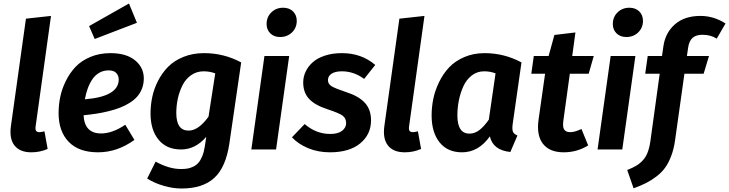

<svg xmlns="http://www.w3.org/2000/svg" viewBox="-20 -847 4131 1088"><path d="M269 -756.8 182.1 -132.8Q179.2 -113.8 184.3 -106Q189.5 -98.1 203.1 -98.1Q215.8 -98.1 231.9 -103L250 -2.9Q206.5 16.1 157.2 16.1Q92.8 16.1 62.3 -22.5Q31.7 -61 42 -133.8L127 -741.2Z M755.9 -717.8 516.6 -626 484.9 -699.2 710.9 -827.1ZM794.9 -402.8Q794.9 -371.6 784.7 -345.2Q774.4 -318.8 757.1 -299.3Q739.7 -279.8 713.9 -263.7Q688 -247.6 659.4 -236.6Q630.9 -225.6 595.2 -216.8Q559.6 -208 526.1 -202.9Q492.7 -197.8 453.6 -193.8Q459 -90.8 552.7 -90.8Q617.2 -90.8 689.9 -140.1L741.7 -54.2Q644.5 16.1 535.6 16.1Q426.3 16.1 369.1 -43.5Q312 -103 312 -206.1Q312 -252 321.3 -297.4Q330.6 -342.8 353 -388.2Q375.5 -433.6 408.2 -468.3Q440.9 -502.9 492.2 -524.4Q543.5 -545.9 606 -545.9Q695.8 -545.9 745.4 -505.1Q794.9 -464.4 794.9 -402.8ZM460.9 -284.2Q652.8 -299.8 652.8 -397Q652.8 -417.5 639.2 -432.9Q625.5 -448.2 595.7 -448.2Q565.9 -448.2 542 -434.3Q518.1 -420.4 502.2 -396Q486.3 -371.6 476.6 -344Q466.8 -316.4 460.9 -284.2Z M1136.7 -545.9Q1249 -545.9 1346.7 -493.2L1279.8 -34.2Q1259.8 101.1 1194.3 161.1Q1128.9 221.2 1008.8 221.2Q960.4 221.2 908 206.1Q855.5 190.9 814 165L861.8 68.8Q937.5 110.8 1005.9 110.8Q1025.9 110.8 1042 108.2Q1058.1 105.5 1075 97.4Q1091.8 89.4 1104 75.7Q1116.2 62 1126 38.3Q1135.7 14.6 1140.6 -17.1L1148.9 -71.8Q1087.4 0 1005.9 0Q923.8 0 878.4 -55.4Q833 -110.8 833 -204.1Q833 -251 842.8 -297.4Q852.5 -343.8 875.7 -389.2Q898.9 -434.6 933.1 -469Q967.3 -503.4 1019.8 -524.7Q1072.3 -545.9 1136.7 -545.9ZM1133.8 -442.9Q1093.8 -442.9 1062.5 -420.7Q1031.2 -398.4 1013.7 -362.8Q996.1 -327.1 987.5 -287.4Q979 -247.6 979 -207Q979 -106.9 1048.8 -106.9Q1104.5 -106.9 1161.6 -186L1199.7 -431.2Q1168.9 -442.9 1133.8 -442.9Z M1567.4 -637.2Q1532.7 -637.2 1511.7 -658Q1490.7 -678.7 1490.7 -710.9Q1490.7 -750.5 1517.6 -776.9Q1544.4 -803.2 1584.5 -803.2Q1619.1 -803.2 1640.4 -782.5Q1661.6 -761.7 1661.6 -729Q1661.6 -689.5 1634.5 -663.3Q1607.4 -637.2 1567.4 -637.2ZM1618.7 -529.8 1544.4 0H1404.3L1478.5 -529.8Z M1917.5 -545.9Q2028.3 -545.9 2106.4 -479L2043.5 -399.9Q1984.9 -442.9 1917.5 -442.9Q1879.9 -442.9 1859.1 -429.4Q1838.4 -416 1838.4 -393.1Q1838.4 -371.1 1858.9 -358.4Q1879.4 -345.7 1941.4 -325.2Q2012.2 -302.7 2047.4 -264.6Q2082.5 -226.6 2082.5 -165Q2082.5 -85 2021 -34.4Q1959.5 16.1 1849.6 16.1Q1782.2 16.1 1726.1 -7.3Q1669.9 -30.8 1634.3 -68.8L1706.5 -144Q1771 -87.9 1851.6 -87.9Q1896 -87.9 1918.7 -106Q1941.4 -124 1941.4 -148.9Q1941.4 -177.2 1921.1 -191.9Q1900.9 -206.5 1835.4 -228Q1763.7 -251.5 1731 -287.1Q1698.2 -322.8 1698.2 -379.9Q1698.2 -412.6 1712.4 -442.1Q1726.6 -471.7 1753.2 -495.1Q1779.8 -518.6 1822.3 -532.2Q1864.7 -545.9 1917.5 -545.9Z M2385.3 -756.8 2298.3 -132.8Q2295.4 -113.8 2300.5 -106Q2305.7 -98.1 2319.3 -98.1Q2332 -98.1 2348.1 -103L2366.2 -2.9Q2322.8 16.1 2273.4 16.1Q2209 16.1 2178.5 -22.5Q2147.9 -61 2158.2 -133.8L2243.2 -741.2Z M2726.1 -545.9Q2837.4 -545.9 2935.1 -493.2L2885.3 -145Q2881.3 -115.7 2886.2 -101.8Q2891.1 -87.9 2912.1 -79.1L2872.1 14.2Q2773.9 4.4 2755.9 -74.2Q2691.4 16.1 2598.1 16.1Q2516.1 16.1 2470.9 -40.3Q2425.8 -96.7 2425.8 -192.9Q2425.8 -240.2 2435.5 -287.6Q2445.3 -335 2468.3 -382.1Q2491.2 -429.2 2524.9 -465.1Q2558.6 -501 2610.6 -523.4Q2662.6 -545.9 2726.1 -545.9ZM2723.1 -442.9Q2683.6 -442.9 2653.1 -419.2Q2622.6 -395.5 2605.5 -357.4Q2588.4 -319.3 2580.1 -277.3Q2571.8 -235.4 2571.8 -192.9Q2571.8 -89.8 2640.1 -89.8Q2670.4 -89.8 2696.8 -110.1Q2723.1 -130.4 2750 -168.9L2788.1 -431.2Q2758.8 -442.9 2723.1 -442.9Z M3209 -429.2 3172.9 -167Q3167 -129.4 3176.5 -113.8Q3186 -98.1 3210.9 -98.1Q3237.8 -98.1 3274.9 -116.2L3313 -22.9Q3249.5 16.1 3174.8 16.1Q3094.7 16.1 3057.1 -31.7Q3019.5 -79.6 3031.7 -168L3068.8 -429.2H2990.7L3004.9 -529.8H3088.9L3121.6 -648.9L3240.7 -663.1L3222.7 -529.8H3344.7L3315.9 -429.2Z M3529.3 -637.2Q3494.6 -637.2 3473.6 -658Q3452.6 -678.7 3452.6 -710.9Q3452.6 -750.5 3479.5 -776.9Q3506.3 -803.2 3546.4 -803.2Q3581.1 -803.2 3602.3 -782.5Q3623.5 -761.7 3623.5 -729Q3623.5 -689.5 3596.4 -663.3Q3569.3 -637.2 3529.3 -637.2ZM3580.6 -529.8 3506.3 0H3366.2L3440.4 -529.8Z M3960.4 -649.9Q3923.8 -649.9 3904.3 -632.3Q3884.8 -614.7 3879.4 -577.1L3872.6 -529.8H3997.6L3967.3 -429.2H3858.4L3805.2 -50.8Q3798.3 -2 3783.4 37.1Q3768.6 76.2 3749 103.3Q3729.5 130.4 3700 152.8Q3670.4 175.3 3640.9 190.2Q3611.3 205.1 3570.3 220.2L3534.2 116.2Q3564.5 104.5 3584.7 92.5Q3605 80.6 3622.3 62Q3639.6 43.5 3649.9 16.8Q3660.2 -9.8 3665.5 -46.9L3718.3 -429.2H3636.2L3650.4 -529.8H3731.4L3739.3 -585Q3750.5 -662.1 3804.9 -709.5Q3859.4 -756.8 3949.2 -756.8Q4024.9 -756.8 4091.3 -713.9L4041.5 -627.9Q4007.8 -649.9 3960.4 -649.9Z"/></svg>

Font: FiraGO SemiBold
Style: Italic
Weight: 600
Italic angle: -8°
Designer: bBox Type GmbH
Foundry: bBox Type GmbH
Version: Version 1.001;PS 001.001;hotconv 1.0.88;makeotf.lib2.5.64775